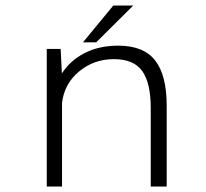

<svg xmlns="http://www.w3.org/2000/svg" viewBox="-20 -678 750 698"><path d="M281.5 -524 392 -658H464.5L329.5 -524ZM150 0V-500H200.5L205 -411Q235 -458 287.5 -485Q340 -512 410 -512Q502 -512 544 -458.2Q586 -404.5 586 -294V0H528V-285.5Q528 -376 497.2 -419.5Q466.5 -463 394 -463Q321.5 -463 267.5 -418.2Q213.5 -373.5 205.5 -303.5V0Z"/></svg>

Font: League Mono UltraLight
Style: Regular
Weight: 200
Width: 6
Designer: Tyler Finck
Foundry: The League of Moveable Type / Tyler Finck
Version: Version 2.210